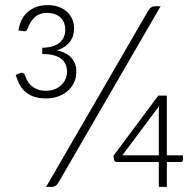

<svg xmlns="http://www.w3.org/2000/svg" viewBox="-20 -732 754 752"><path d="M633.5 -123.5H696.5V-105.5Q696.5 -97.5 688 -97.5H633.5V0H602V-97.5H439.5Q428 -97.5 427 -105.5L424 -121.5L600 -357.5H633.5ZM166.5 -712Q188.5 -712 207.5 -705.8Q226.5 -699.5 240.2 -687.8Q254 -676 262 -659.2Q270 -642.5 270 -621Q270 -588 252 -566.2Q234 -544.5 204 -535Q240.5 -526.5 259.8 -505.5Q279 -484.5 279 -451.5Q279 -427.5 269.8 -408.2Q260.5 -389 244.5 -375.2Q228.5 -361.5 207 -354Q185.5 -346.5 161.5 -346.5Q131.5 -346.5 111.2 -354Q91 -361.5 77.2 -374.2Q63.5 -387 55.2 -403.8Q47 -420.5 41.5 -438.5L56.5 -445Q58.5 -446 60.2 -446.5Q62 -447 64.5 -447Q68.5 -447 72 -445Q75.5 -443 77 -439L78.5 -435Q80.5 -429 85.2 -419Q90 -409 99 -399.8Q108 -390.5 122.8 -383.5Q137.5 -376.5 160 -376.5Q180.5 -376.5 196 -383.2Q211.5 -390 221.8 -400.5Q232 -411 237.2 -424Q242.5 -437 242.5 -449.5Q242.5 -466 237.2 -479Q232 -492 220.5 -501.2Q209 -510.5 190.5 -515.5Q172 -520.5 145.5 -520.5V-545Q191 -546 213.2 -564.8Q235.5 -583.5 235.5 -615Q235.5 -632 230 -644.5Q224.5 -657 214.8 -665.2Q205 -673.5 192.2 -677.5Q179.5 -681.5 165 -681.5Q134 -681.5 115.5 -663.8Q97 -646 88 -619.5Q84.5 -609.5 76 -609.5Q75.5 -609.5 74.5 -609.5Q73.5 -609.5 71.2 -610Q69 -610.5 64.5 -611Q60 -611.5 52.5 -613Q59.5 -661 90.2 -686.5Q121 -712 166.5 -712ZM602 -291Q602 -302.5 603.5 -317L459 -123.5H602ZM208 -15.5Q202.5 -6.5 195.8 -3.2Q189 0 180.5 0H160.5L560.5 -690Q565.5 -698.5 571.8 -703Q578 -707.5 588 -707.5H609Z"/></svg>

Font: Lato Light
Style: Regular
Weight: 300
Designer: Lukasz Dziedzic
Foundry: Lukasz Dziedzic
Version: Version 1.104; Western+Polish opensource